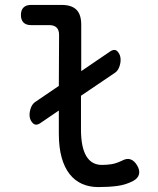

<svg xmlns="http://www.w3.org/2000/svg" viewBox="-20 -750 640 780"><path d="M144 -250Q125 -237 112.5 -250.5Q100 -264 100 -283Q100 -297 105.5 -312Q111 -327 122 -335L219 -401L220 -608Q220 -628 210 -638Q200 -648 180 -648H106Q86 -648 75.5 -658.5Q65 -669 65 -689Q65 -709 75.5 -719.5Q86 -730 106 -730H230Q271 -730 290.5 -710.5Q310 -691 310 -650V-461L426 -540Q446 -554 458 -540.5Q470 -527 470 -507Q470 -493 464.5 -478Q459 -463 448 -455L309 -361V-224Q309 -152 330.5 -116Q352 -80 394 -80Q414 -80 433 -83Q452 -86 475 -97Q495 -108 510.5 -102.5Q526 -97 537 -78Q549 -58 544.5 -41.5Q540 -25 521 -15Q491 1 456 5.5Q421 10 379 10Q343 10 313.5 -3Q284 -16 263 -42.5Q242 -69 230.5 -110Q219 -151 219 -207V-301Z"/></svg>

Font: Maple Mono NL
Style: Regular
Weight: 400
Monospace: yes
Designer: subframe7536
Version: Version 7.000